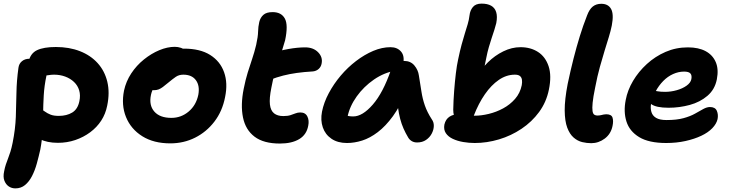

<svg xmlns="http://www.w3.org/2000/svg" viewBox="-39 -781 4045 1062"><path d="M281 9Q222 9 180 -12Q138 -33 118 -67.5Q98 -102 106 -142Q109 -160 124.5 -174Q140 -188 157 -188Q173 -188 185 -180.5Q197 -173 210 -163.5Q223 -154 240.5 -147Q258 -140 286 -140Q330 -140 360.5 -158.5Q391 -177 400 -221Q407 -254 399 -281Q391 -308 370.5 -327.5Q350 -347 321.5 -357.5Q293 -368 260 -368Q244 -368 227.5 -365Q211 -362 186 -362Q165 -362 149 -372.5Q133 -383 124 -400.5Q115 -418 119 -439Q129 -486 166 -503.5Q203 -521 270 -521Q344 -521 403 -498Q462 -475 501 -432Q540 -389 554.5 -329Q569 -269 554 -197Q545 -151 521 -114Q497 -77 460 -49.5Q423 -22 377.5 -6.5Q332 9 281 9ZM46 261Q26 261 10 250.5Q-6 240 -14.5 219Q-23 198 -16 166Q-12 145 -6.5 128.5Q-1 112 5.5 95.5Q12 79 18.5 58.5Q25 38 31 8Q46 -67 48.5 -134.5Q51 -202 52 -268Q53 -334 63 -406Q66 -429 82.5 -442.5Q99 -456 123 -456Q151 -456 174.5 -443Q198 -430 210 -409.5Q222 -389 218 -363Q206 -306 203 -254Q200 -202 199.5 -153.5Q199 -105 196.5 -56Q194 -7 184 46Q175 86 164.5 124Q154 162 138 193Q122 224 99.5 242.5Q77 261 46 261Z M903 12Q811 12 748 -27.5Q685 -67 658 -133.5Q631 -200 647 -280Q658 -331 687 -375Q716 -419 757 -452Q798 -485 842.5 -503.5Q887 -522 928 -522Q945 -522 961.5 -516.5Q978 -511 987.5 -499.5Q997 -488 993 -468Q985 -432 965 -405Q945 -378 898 -363Q874 -355 852.5 -339Q831 -323 816 -302Q801 -281 796 -256Q784 -199 814.5 -164Q845 -129 909 -129Q963 -129 1004.5 -164Q1046 -199 1058 -257Q1067 -307 1044.5 -337.5Q1022 -368 975 -368Q951 -368 933.5 -356Q916 -344 892 -324Q874 -309 862 -300Q850 -291 838.5 -286.5Q827 -282 811 -282Q793 -282 778 -300Q763 -318 771 -357Q777 -385 798.5 -413Q820 -441 850.5 -463Q881 -485 914.5 -498.5Q948 -512 979 -512Q1068 -512 1123.5 -477Q1179 -442 1200.5 -381.5Q1222 -321 1206 -244Q1191 -166 1147 -108.5Q1103 -51 1040 -19.5Q977 12 903 12Z M1509 13Q1419 13 1369 -25Q1319 -63 1305 -131.5Q1291 -200 1309 -290Q1319 -340 1331 -379Q1343 -418 1355.5 -454.5Q1368 -491 1378 -533Q1388 -578 1388.5 -605.5Q1389 -633 1395 -659Q1401 -684 1418 -699Q1435 -714 1469 -714Q1517 -714 1536.5 -678.5Q1556 -643 1538 -558Q1530 -529 1520.5 -500Q1511 -471 1500.5 -440.5Q1490 -410 1480 -374.5Q1470 -339 1462 -296Q1450 -237 1454 -203Q1458 -169 1477 -154Q1496 -139 1528 -139Q1552 -139 1567.5 -144Q1583 -149 1595.5 -154Q1608 -159 1622 -159Q1650 -159 1661 -137Q1672 -115 1666 -86Q1657 -36 1616 -11.5Q1575 13 1509 13ZM1453 -339Q1408 -322 1389 -340.5Q1370 -359 1377 -394Q1383 -423 1398.5 -446.5Q1414 -470 1462 -486Q1506 -501 1556.5 -510Q1607 -519 1649 -519Q1694 -519 1720.5 -492Q1747 -465 1740 -430Q1737 -412 1724 -400Q1711 -388 1692 -386Q1642 -383 1602.5 -377.5Q1563 -372 1527.5 -363Q1492 -354 1453 -339Z M1880 10Q1829 10 1794.5 -13.5Q1760 -37 1746.5 -76.5Q1733 -116 1742 -163Q1752 -214 1779.5 -265.5Q1807 -317 1845.5 -362.5Q1884 -408 1930.5 -443.5Q1977 -479 2025.5 -499.5Q2074 -520 2121 -520Q2158 -520 2179 -496Q2200 -472 2191 -428Q2188 -412 2177 -403Q2166 -394 2152 -391Q2086 -380 2029.5 -341Q1973 -302 1934 -247.5Q1895 -193 1883 -134Q1880 -117 1879.5 -102.5Q1879 -88 1883 -66L1835 -168Q1856 -150 1873 -143.5Q1890 -137 1915 -137Q1966 -137 2023 -202.5Q2080 -268 2123 -393Q2132 -417 2153 -430.5Q2174 -444 2196 -444Q2232 -444 2253 -419Q2274 -394 2278 -363Q2286 -315 2292 -275Q2298 -235 2311 -197.5Q2324 -160 2350 -120Q2361 -105 2360.5 -84Q2360 -63 2349 -42Q2338 -21 2317.5 -7Q2297 7 2268 7Q2251 7 2238.5 -0.5Q2226 -8 2219 -20Q2204 -45 2193 -70Q2182 -95 2174.5 -123.5Q2167 -152 2162 -189Q2157 -226 2154 -274L2208 -278Q2175 -194 2134.5 -138.5Q2094 -83 2050.5 -50Q2007 -17 1964 -3.5Q1921 10 1880 10Z M2587 10Q2555 10 2523 4.5Q2491 -1 2465.5 -13Q2440 -25 2427 -44.5Q2414 -64 2419 -92Q2426 -122 2448 -136Q2470 -150 2503 -150Q2520 -150 2542 -145.5Q2564 -141 2587 -141Q2623 -141 2664.5 -151Q2706 -161 2744 -181.5Q2782 -202 2810 -234Q2838 -266 2847 -310Q2850 -327 2848 -340Q2846 -353 2837 -360.5Q2828 -368 2809 -368Q2762 -368 2720 -339Q2678 -310 2643 -259.5Q2608 -209 2582 -142Q2574 -121 2560 -109.5Q2546 -98 2526 -98Q2501 -98 2484.5 -118Q2468 -138 2468 -174Q2469 -226 2473 -278Q2477 -330 2482.5 -375.5Q2488 -421 2495 -452Q2505 -500 2514.5 -535Q2524 -570 2532.5 -597Q2541 -624 2548 -647.5Q2555 -671 2558 -696Q2561 -723 2576.5 -742Q2592 -761 2625 -761Q2657 -761 2677.5 -749.5Q2698 -738 2705.5 -714Q2713 -690 2706 -653Q2702 -636 2695.5 -616Q2689 -596 2681 -572Q2673 -548 2665 -520.5Q2657 -493 2651 -462Q2643 -422 2636 -389.5Q2629 -357 2626 -314L2597 -353Q2621 -398 2659.5 -436Q2698 -474 2745 -497Q2792 -520 2840 -520Q2896 -520 2937 -493.5Q2978 -467 2995.5 -414.5Q3013 -362 2997 -285Q2983 -216 2943 -161.5Q2903 -107 2845.5 -68.5Q2788 -30 2721 -10Q2654 10 2587 10Z M3231 11Q3207 11 3181.5 5Q3156 -1 3134 -20Q3112 -39 3098.5 -75Q3085 -111 3084.5 -170Q3084 -229 3101 -317Q3117 -393 3133.5 -457.5Q3150 -522 3168 -580.5Q3186 -639 3208 -695Q3221 -730 3240 -745Q3259 -760 3287 -760Q3325 -760 3341 -731.5Q3357 -703 3345 -640Q3339 -610 3328.5 -576Q3318 -542 3305.5 -501.5Q3293 -461 3279 -410.5Q3265 -360 3253 -297Q3242 -244 3239 -213Q3236 -182 3238.5 -166.5Q3241 -151 3248.5 -146.5Q3256 -142 3264 -142Q3276 -142 3284.5 -144Q3293 -146 3300 -147.5Q3307 -149 3314 -149Q3343 -149 3349 -130.5Q3355 -112 3349 -84Q3340 -40 3306 -14.5Q3272 11 3231 11Z M3646 10Q3550 10 3496.5 -22.5Q3443 -55 3426 -109Q3409 -163 3422 -228Q3432 -282 3462.5 -333.5Q3493 -385 3539 -427Q3585 -469 3642.5 -494Q3700 -519 3766 -519Q3825 -519 3864 -498Q3903 -477 3920 -437.5Q3937 -398 3926 -342Q3915 -286 3874 -251Q3833 -216 3776 -200.5Q3719 -185 3659 -185Q3590 -185 3562.5 -205.5Q3535 -226 3539 -250Q3542 -264 3550.5 -271.5Q3559 -279 3574 -279Q3584 -279 3599 -276Q3614 -273 3640 -273Q3672 -273 3704 -282Q3736 -291 3758.5 -307Q3781 -323 3785 -343Q3789 -364 3780 -374.5Q3771 -385 3745 -385Q3714 -385 3684 -371.5Q3654 -358 3629.5 -333Q3605 -308 3587.5 -275.5Q3570 -243 3562 -206Q3558 -183 3564 -162Q3570 -141 3590 -129Q3610 -117 3648 -117Q3704 -117 3742 -127.5Q3780 -138 3805.5 -152.5Q3831 -167 3851 -178Q3871 -189 3888 -189Q3917 -189 3926 -168Q3935 -147 3930 -122Q3924 -96 3901 -72Q3878 -48 3840 -30Q3802 -12 3752.5 -1Q3703 10 3646 10Z"/></svg>

Font: Shantell Sans Light
Style: Bold Italic
Weight: 700
Italic angle: -11°
Version: Version 1.011;[c5ecc13dd]